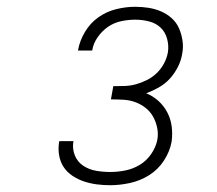

<svg xmlns="http://www.w3.org/2000/svg" viewBox="-20 -863 640 566"><path d="M305 -317Q285 -317 265.5 -319.5Q246 -322 228 -328Q210 -334 194 -344.5Q178 -355 168 -370Q158 -385 154.5 -404Q151 -423 154 -443L155 -447H197L196 -444Q193 -423 201 -404Q209 -385 226 -374Q243 -363 263.5 -359.5Q284 -356 305 -356Q327 -356 349.5 -360.5Q372 -365 392 -377Q412 -389 426 -409.5Q440 -430 444 -452Q447 -470 443 -488Q439 -506 430.5 -520.5Q422 -535 408.5 -545.5Q395 -556 378.5 -562Q362 -568 343.5 -569Q325 -570 307 -570L314 -609Q330 -609 347 -609.5Q364 -610 380.5 -614.5Q397 -619 413 -627Q429 -635 442 -647.5Q455 -660 463.5 -676Q472 -692 475 -709Q478 -729 472.5 -749Q467 -769 453 -782Q439 -795 419 -800Q399 -805 379 -805Q358 -805 337 -800.5Q316 -796 298.5 -784Q281 -772 268 -753.5Q255 -735 252 -715V-714H210V-715Q215 -743 230.5 -769Q246 -795 270 -812Q294 -829 322.5 -836Q351 -843 378 -843Q398 -843 417.5 -840Q437 -837 454.5 -829.5Q472 -822 486 -809.5Q500 -797 507.5 -780Q515 -763 518 -743.5Q521 -724 517 -704Q514 -685 504.5 -666Q495 -647 481 -631.5Q467 -616 448.5 -605.5Q430 -595 411 -588Q431 -580 447 -565.5Q463 -551 473 -532Q483 -513 486 -491Q489 -469 486 -446Q481 -417 463.5 -390Q446 -363 419.5 -346.5Q393 -330 363 -323.5Q333 -317 305 -317Z"/></svg>

Font: Iosevka Etoile Extralight
Style: Italic
Weight: 200
Italic angle: -9°
Designer: Belleve Invis
Foundry: Belleve Invis
Version: Version 22.1.2; ttfautohint (v1.8.4)